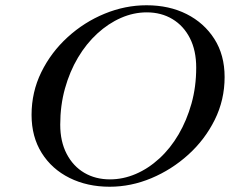

<svg xmlns="http://www.w3.org/2000/svg" viewBox="-20 -702 874 730"><path d="M397 8Q312 8 244.5 -25.5Q177 -59 138.5 -120.5Q100 -182 100 -265Q100 -352 137 -427.5Q174 -503 237 -560.5Q300 -618 378 -650Q456 -682 537 -682Q623 -682 689.5 -648.5Q756 -615 795 -554Q834 -493 834 -409Q834 -322 796.5 -246.5Q759 -171 696 -114Q633 -57 555.5 -24.5Q478 8 397 8ZM398 -20Q448 -20 496 -40.5Q544 -61 586 -99.5Q628 -138 659 -191Q690 -244 708 -308Q726 -372 726 -445Q726 -510 702 -557Q678 -604 635.5 -629.5Q593 -655 538 -655Q488 -655 440 -634Q392 -613 350 -574.5Q308 -536 276.5 -483Q245 -430 227 -365.5Q209 -301 209 -228Q209 -164 233.5 -117Q258 -70 300.5 -45Q343 -20 398 -20Z"/></svg>

Font: Ibarra Real Nova Medium
Style: Italic
Weight: 500
Italic angle: -22°
Designer: Jose Maria Ribagorda & Octavio Pardo
Foundry: Octavio Pardo
Version: Version 2.000